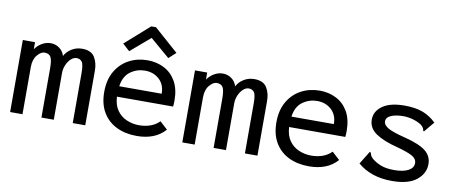

<svg xmlns="http://www.w3.org/2000/svg" viewBox="-63 -942 2875 1208"><g transform="rotate(10 1375.0 -337.5)"><path d="M39 0V-460H117V-415Q134 -440 160.5 -455.5Q187 -471 216 -471Q248 -471 272.5 -452.5Q297 -434 305 -405Q320 -434 350 -452.5Q380 -471 417 -471Q475 -471 497.5 -434Q520 -397 519 -345V0H439V-319Q439 -376 426.5 -391.5Q414 -407 393 -407Q374 -407 357 -391.5Q340 -376 329 -351Q318 -326 318 -298V0H239V-314Q239 -368 227.5 -387Q216 -406 188 -406Q165 -406 141.5 -378Q118 -350 118 -301V0Z M849 10Q775 10 719 -17.5Q663 -45 631.5 -98Q600 -151 600 -228Q600 -305 631.5 -359.5Q663 -414 716.5 -442.5Q770 -471 835 -471Q893 -471 941 -446.5Q989 -422 1017 -373Q1045 -324 1045 -250Q1045 -241 1044.5 -231Q1044 -221 1043 -212H684Q687 -158 711 -124.5Q735 -91 772.5 -75Q810 -59 852 -59Q890 -59 923 -70.5Q956 -82 981 -107L1030 -62Q997 -25 951.5 -7.5Q906 10 849 10ZM687 -279H958Q958 -337 921.5 -370.5Q885 -404 830 -404Q779 -404 737.5 -374Q696 -344 687 -279ZM710 -507 665 -548 820 -685H850L1005 -548L960 -507L835 -614Z M1139 0V-460H1217V-415Q1234 -440 1260.5 -455.5Q1287 -471 1316 -471Q1348 -471 1372.5 -452.5Q1397 -434 1405 -405Q1420 -434 1450 -452.5Q1480 -471 1517 -471Q1575 -471 1597.5 -434Q1620 -397 1619 -345V0H1539V-319Q1539 -376 1526.5 -391.5Q1514 -407 1493 -407Q1474 -407 1457 -391.5Q1440 -376 1429 -351Q1418 -326 1418 -298V0H1339V-314Q1339 -368 1327.5 -387Q1316 -406 1288 -406Q1265 -406 1241.5 -378Q1218 -350 1218 -301V0Z M1949 10Q1875 10 1819 -17.5Q1763 -45 1731.5 -98Q1700 -151 1700 -228Q1700 -305 1731.5 -359.5Q1763 -414 1816.5 -442.5Q1870 -471 1935 -471Q1993 -471 2041 -446.5Q2089 -422 2117 -373Q2145 -324 2145 -250Q2145 -241 2144.5 -231Q2144 -221 2143 -212H1784Q1787 -158 1811 -124.5Q1835 -91 1872.5 -75Q1910 -59 1952 -59Q1990 -59 2023 -70.5Q2056 -82 2081 -107L2130 -62Q2097 -25 2051.5 -7.5Q2006 10 1949 10ZM1787 -279H2058Q2058 -337 2021.5 -370.5Q1985 -404 1930 -404Q1879 -404 1837.5 -374Q1796 -344 1787 -279Z M2479 10Q2345 10 2260 -63L2306 -138L2312 -147L2318 -142Q2320 -134 2323 -126.5Q2326 -119 2338 -107Q2363 -86 2396.5 -73Q2430 -60 2481 -60Q2539 -60 2571.5 -77.5Q2604 -95 2604 -125Q2604 -153 2575 -169.5Q2546 -186 2476 -205Q2388 -227 2338 -260.5Q2288 -294 2288 -349Q2288 -402 2336.5 -436.5Q2385 -471 2477 -471Q2547 -471 2594 -453Q2641 -435 2679 -398L2631 -340L2624 -332L2618 -337Q2618 -345 2614 -352Q2610 -359 2598 -370Q2574 -386 2542.5 -395Q2511 -404 2480 -404Q2434 -404 2403 -391Q2372 -378 2372 -352Q2372 -329 2402.5 -311Q2433 -293 2514 -273Q2608 -249 2648 -217Q2688 -185 2688 -134Q2688 -74 2636 -32Q2584 10 2479 10Z"/></g></svg>

Font: Inconsolata SemiExpanded Medium
Style: Regular
Weight: 500
Width: 6
Monospace: yes
Designer: Raph Levien, Cyreal, Brenton Simpson
Foundry: Raph Levien, Cyreal, Google
Version: Version 3.001; ttfautohint (v1.8.2.53-6de2)